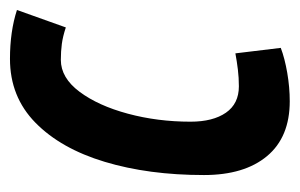

<svg xmlns="http://www.w3.org/2000/svg" viewBox="-128 -463 601 385"><g transform="rotate(-90 172.5 -270.5)"><path d="M162 10Q90 10 52 -35.5Q14 -81 14 -162Q14 -273 40.5 -361Q67 -449 119 -500Q171 -551 247 -551Q302 -551 345 -537L310 -439Q292 -445 277 -447Q262 -449 245 -449Q209 -449 181 -411.5Q153 -374 137 -314.5Q121 -255 121 -189Q121 -144 139 -118Q157 -92 192 -92Q209 -92 225.5 -94Q242 -96 258 -99L269 -8Q248 0 219 5Q190 10 162 10Z"/></g></svg>

Font: Georama Condensed SemiBold
Style: Italic
Weight: 600
Width: 3
Italic angle: -9°
Designer: Jean-Baptiste Levee
Foundry: Production Type
Version: Version 1.000